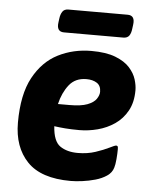

<svg xmlns="http://www.w3.org/2000/svg" viewBox="-51 -736 641 788"><g transform="rotate(5 269.5 -342.0)"><path d="M189 -597Q157 -597 163 -637L165 -652Q167 -669 174.5 -680.5Q182 -692 199 -692H443Q475 -692 469 -652L467 -637Q465 -618 457.5 -607.5Q450 -597 433 -597ZM308 -531Q369 -531 407.5 -516Q446 -501 466.5 -478Q487 -455 494.5 -430.5Q502 -406 502 -386Q502 -336 482.5 -301Q463 -266 431.5 -244.5Q400 -223 362 -213Q324 -203 287 -203Q254 -203 229 -205Q204 -207 183 -210Q187 -148 215.5 -128.5Q244 -109 288 -109Q328 -109 361 -120Q394 -131 416 -142Q438 -153 443 -153Q446 -153 448.5 -151Q451 -149 451 -139Q451 -121 449 -97.5Q447 -74 443 -62Q437 -41 417 -27.5Q397 -14 370.5 -6.5Q344 1 317 4.5Q290 8 269 8Q147 8 90 -51.5Q33 -111 33 -212Q33 -328 71 -398Q109 -468 171.5 -499.5Q234 -531 308 -531ZM298 -414Q252 -414 226.5 -381.5Q201 -349 190 -302H238Q285 -302 311 -312Q337 -322 347.5 -337.5Q358 -353 358 -367Q358 -392 341 -403Q324 -414 298 -414Z"/></g></svg>

Font: Asap
Style: Bold Italic
Weight: 700
Italic angle: -6°
Designer: Pablo Cosgaya
Foundry: Omnibus-Type
Version: Version 3.001; ttfautohint (v1.8.3)